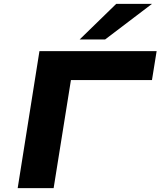

<svg xmlns="http://www.w3.org/2000/svg" viewBox="-20 -968 826 988"><path d="M71 0 183 -705H786L762 -556H345L256 0ZM390 -765 578 -948H762L521 -765Z"/></svg>

Font: Nunito Sans 7pt Expanded ExtraBold
Style: Italic
Weight: 800
Width: 7
Italic angle: -9°
Designer: Vernon Adams
Foundry: Vernon Adams
Version: Version 3.101;gftools[0.9.27]